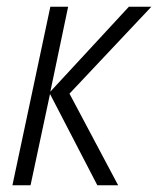

<svg xmlns="http://www.w3.org/2000/svg" viewBox="-20 -552 471 572"><path d="M71 0 129 -272 270 0H332L187 -273L431 -532H364L130 -279L183 -532H130L17 0Z"/></svg>

Font: Noto Sans UI SemiCondensed Light
Style: Italic
Weight: 300
Width: 4
Designer: Monotype Design Team
Foundry: Monotype Imaging Inc.
Version: 1.001